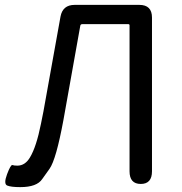

<svg xmlns="http://www.w3.org/2000/svg" viewBox="-20 -754 744 787"><path d="M63 13Q25 13 9.5 6.5Q-6 0 9 -40Q24 -80 31 -77.5Q38 -75 51 -75Q83 -75 103 -109Q129 -152 148 -247Q153 -272 158 -297L228 -686Q237 -734 286 -734H551Q603 -734 603 -682V-52Q603 0 557 0Q511 0 511 -52V-650Q511 -655 506 -655H317Q310 -655 309 -648L240 -262Q210 -100 183 -62Q168 -41 153 -20Q131 13 63 13Z"/></svg>

Font: Resource Han Rounded HK
Style: Regular
Weight: 400
Designer: Cyano Hao (round all glyphs); Ryoko NISHIZUKA  (kana, bopomofo & ideographs); Paul D. Hunt (Latin, Greek & Cyrillic); Sa
Foundry: Cyano Hao
Version: 0.990